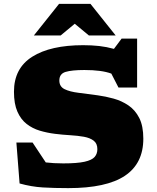

<svg xmlns="http://www.w3.org/2000/svg" viewBox="-20 -955 808 990"><path d="M719 -240Q719 -112 623.8 -48.5Q528.5 15 332 15Q259.5 15 200.8 11.5Q142 8 81 -9L64.5 -220H148L216 -117.5Q236.5 -115 258.5 -113.8Q280.5 -112.5 306 -112.5Q378 -112.5 416 -121Q454 -129.5 468 -145.8Q482 -162 482 -186Q482 -215 463.2 -229.5Q444.5 -244 412.8 -249.8Q381 -255.5 342 -257.8Q303 -260 263 -265Q223 -270 185.2 -281.2Q147.5 -292.5 117.5 -315.8Q87.5 -339 69.8 -379.2Q52 -419.5 52 -482Q52 -603 146.2 -662.5Q240.5 -722 409 -722Q453 -722 491.2 -717.8Q529.5 -713.5 567.5 -703L607 -756H687V-503.5H591L554 -575.5Q504.5 -594 415 -594Q350.5 -594 318.2 -584.2Q286 -574.5 286 -540Q286 -508.5 313 -495.2Q340 -482 385 -476.5Q430 -471 484 -463.5Q524.5 -458 566 -446.5Q607.5 -435 642.2 -411.5Q677 -388 698 -346.8Q719 -305.5 719 -240ZM438.5 -772 365.5 -832.5 292.5 -772H154.5L284.5 -935H446.5L576.5 -772Z"/></svg>

Font: Newsreader 6pt ExtraBold
Style: Regular
Weight: 800
Designer: Hugues Gentile
Foundry: Production Type
Version: Version 1.003; ttfautohint (v1.8.3)